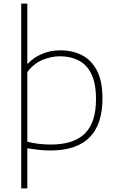

<svg xmlns="http://www.w3.org/2000/svg" viewBox="-20 -828 654 1068"><path d="M98 220V-808H132V-474H135Q167.5 -508.5 213.8 -528.2Q260 -548 316 -548Q382 -548 435 -521.5Q488 -495 519 -436Q550 -377 550 -280Q550 9 261 9Q226 9 192.5 5.2Q159 1.5 132 -3V220ZM263 -24Q390 -24 452 -85.2Q514 -146.5 514 -276Q514 -365 488 -417.2Q462 -469.5 416.8 -492.2Q371.5 -515 314 -515Q265.5 -515 216.8 -495Q168 -475 132 -427V-40Q189.5 -24 263 -24Z"/></svg>

Font: Encode Sans Expanded Expanded Thin
Style: Regular
Weight: 100
Width: 7
Designer: Multiple Designers
Foundry: Impallari Type
Version: Version 3.000; ttfautohint (v1.8.3) -l 8 -r 50 -G 200 -x 14 